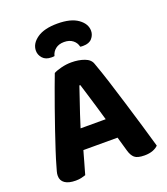

<svg xmlns="http://www.w3.org/2000/svg" viewBox="-153 -950 925 1066"><g transform="rotate(-20 309.5 -416.5)"><path d="M311.2 -735.3Q280.2 -735.3 260.6 -719.8Q241 -704.4 235.2 -680Q230.4 -679 226.4 -678.8Q222.4 -678.7 217.4 -678.7Q183.2 -678.7 165.7 -698.5Q148.2 -718.2 148.2 -742.6Q148.2 -784.4 190.5 -814.3Q232.8 -844.2 311.2 -844.2Q390.1 -844.2 432.1 -814.2Q474.2 -784.2 474.2 -742.6Q474.2 -718.2 457.2 -698.5Q440.2 -678.7 405 -678.7Q400.7 -678.7 396.2 -678.8Q391.7 -679 387.2 -680Q382.2 -704.4 362.3 -719.8Q342.4 -735.3 311.2 -735.3ZM314.7 -479.6H309.2Q298.8 -448.3 285.5 -409.3Q272.2 -370.3 257.9 -327.8Q243.6 -285.3 230.7 -242.9L212.8 -153.4Q206.8 -133.9 201.2 -113Q195.6 -92.1 189.8 -72.1Q184 -52.1 178.8 -33.8Q173.6 -15.5 169.4 -0.3Q157.8 3.5 143.8 6.9Q129.9 10.3 110.5 10.3Q68.7 10.3 46.7 -5.1Q24.7 -20.4 24.7 -48.5Q24.7 -61.3 28.4 -74.2Q32.2 -87.2 37 -104.2Q45.9 -136.7 62.3 -186.9Q78.6 -237 98.5 -295.4Q118.4 -353.8 138.7 -411Q159 -468.2 176.5 -515.9Q193.9 -563.6 204.6 -591.1Q219.4 -599.7 249.8 -607.5Q280.3 -615.3 310.2 -615.3Q353 -615.3 387.1 -602.8Q421.2 -590.4 430 -562.7Q449.4 -510 471.6 -440.3Q493.8 -370.6 516.8 -294.9Q539.9 -219.2 561.2 -147.6Q582.5 -76 598.7 -18.8Q587.9 -6.8 566.9 1.4Q545.9 9.5 517.5 9.5Q475.7 9.5 458.8 -5.1Q442 -19.6 433.5 -50.3L401.3 -162.4L384.2 -247.4Q371.8 -291.6 359 -333.9Q346.2 -376.1 335 -413.5Q323.7 -451 314.7 -479.6ZM146.4 -134.6 205.1 -253.3H439.3L459.1 -134.6Z"/></g></svg>

Font: Baloo Paaji 2
Style: Regular
Weight: 400
Designer: Shuchita Grover, Noopur Datye and Ek Type
Foundry: Ek Type
Version: Version 1.700